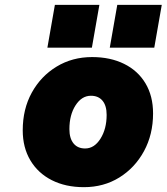

<svg xmlns="http://www.w3.org/2000/svg" viewBox="-20 -756 689 794"><path d="M465 -736H649L618 -559H434ZM207 -736H391L360 -559H176ZM74 -217Q74 -305 111.5 -373Q149 -441 214 -480.5Q279 -520 361 -520Q436 -520 493 -492Q550 -464 581.5 -411.5Q613 -359 613 -287Q613 -200 575.5 -131Q538 -62 473.5 -22Q409 18 327 18Q251 18 194 -11Q137 -40 105.5 -93Q74 -146 74 -217ZM421 -281Q421 -319 404 -339.5Q387 -360 356 -360Q318 -360 292.5 -320.5Q267 -281 267 -222Q267 -184 284 -163Q301 -142 332 -142Q370 -142 395.5 -182.5Q421 -223 421 -281Z"/></svg>

Font: Overused Grotesk Black
Style: Italic
Weight: 900
Italic angle: -10°
Version: Version 0.003